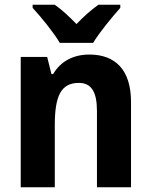

<svg xmlns="http://www.w3.org/2000/svg" viewBox="-20 -786 635 806"><path d="M231 -606H371C397 -650 452 -716 485 -753V-766H393C362 -744 334 -719 301 -685C269 -718 240 -745 210 -766H117V-753C152 -715 206 -649 231 -606ZM355 -557C287 -557 234 -528 203 -475H196L178 -547H67V0H210V-259C210 -380 234 -438 311 -438C365 -438 387 -398 387 -320V0H530V-358C530 -493 464 -557 355 -557Z"/></svg>

Font: Noto Sans Khmer SemiCondensed
Style: Bold
Weight: 700
Width: 4
Designer: Danh Hong and the Monotype Design Team
Foundry: Monotype Imaging Inc.
Version: Version 2.004